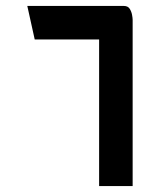

<svg xmlns="http://www.w3.org/2000/svg" viewBox="-20 -620 540 647"><path d="M314 7V-487H97L72 -600H397Q411 -600 417 -590.5Q423 -581 425 -570Q427 -559 427 -553V7Z"/></svg>

Font: Reem Kufi Fun Medium
Style: Regular
Weight: 500
Designer: Khaled Hosny
Version: Version 1.005